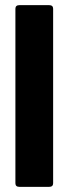

<svg xmlns="http://www.w3.org/2000/svg" viewBox="-20 -728 267 748"><path d="M40 -14V-694Q40 -708 56 -708H171Q187 -708 187 -694V-14Q187 0 171 0H56Q40 0 40 -14Z"/></svg>

Font: Glory Thin ExtraBold
Style: Regular
Weight: 800
Version: Version 1.011